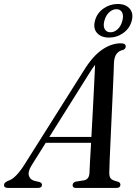

<svg xmlns="http://www.w3.org/2000/svg" viewBox="-64 -920 669 940"><path d="M91 -111Q71 -79 77.8 -58.8Q84.5 -38.5 109 -33.5L129 -29Q141.5 -25 141.5 -15.5Q141.5 0 122.5 0H-25.5Q-44.5 0 -44.5 -14.5Q-44.5 -26 -24 -35Q12.5 -45 57.5 -117L345.5 -573.5Q389.5 -645 435.5 -676.5Q481.5 -708 527.5 -708Q552 -708 551.5 -692.5Q551.5 -681 538.5 -675.5Q519 -672 507.2 -657Q495.5 -642 494 -613.5Q493.5 -594 491.8 -552.2Q490 -510.5 487.5 -455.5Q485 -400.5 482.2 -341.5Q479.5 -282.5 477 -228Q474.5 -173.5 472.8 -132.5Q471 -91.5 471 -74Q471 -55 478.2 -46Q485.5 -37 515 -30Q525.5 -25.5 525.5 -15.5Q525 0 507 0H306.5Q291.5 0 291.5 -14Q291.5 -25 305.5 -30.5L349.5 -37.5Q372.5 -43.5 374 -73.5Q374.5 -92.5 376.8 -131.8Q379 -171 382 -221H160ZM369 -554.5 177.5 -249.5H383.5Q387 -312 390.5 -379.8Q394 -447.5 397 -506.8Q400 -566 401.5 -602.5Q395 -594.5 387 -583Q379 -571.5 369 -554.5ZM469.5 -736Q431.5 -736 411.2 -758.5Q391 -781 401 -818.5Q410.5 -855.5 442.2 -878Q474 -900.5 512 -900.5Q551 -900.5 570.8 -877.8Q590.5 -855 581 -818.5Q571.5 -781.5 540 -758.8Q508.5 -736 469.5 -736ZM506 -875Q487 -875 470.5 -859.8Q454 -844.5 447 -818.5Q440 -792.5 448.8 -777.2Q457.5 -762 477 -762Q496 -762 512.2 -777.2Q528.5 -792.5 535 -818.5Q542 -844.5 533.5 -859.8Q525 -875 506 -875Z"/></svg>

Font: Fraunces 144pt Soft
Style: Italic
Weight: 400
Italic angle: -16°
Version: Version 1.000;[b76b70a41]